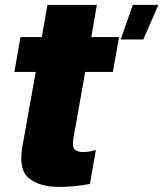

<svg xmlns="http://www.w3.org/2000/svg" viewBox="-20 -746 658 774"><path d="M466.5 -587H558L618.5 -726.5H515.5ZM217.5 7.5Q281 7.5 342.5 -4.5L366.5 -141.5Q342 -133 314.5 -133Q291.5 -133 280.8 -143.8Q270 -154.5 276.5 -192L323.5 -456H435L460 -596.5H348L370.5 -726H171L148.5 -596.5H62.5L38 -456H124L70 -154Q54 -61.5 97.2 -27Q140.5 7.5 217.5 7.5Z"/></svg>

Font: Anybody Condensed Black
Style: Italic
Weight: 900
Width: 3
Italic angle: -10°
Version: Version 1.113;gftools[0.9.25]